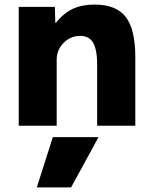

<svg xmlns="http://www.w3.org/2000/svg" viewBox="-20 -550 661 840"><path d="M291 270H141L211 50H411ZM62 0V-520H220L222 -450H224Q259 -493 299 -511.5Q339 -530 394 -530Q488 -530 530 -476Q572 -422 572 -300V0H405V-267Q405 -333 387.5 -363Q370 -393 331 -393Q302 -393 279 -379Q256 -365 242 -341.5Q228 -318 228 -290V0Z"/></svg>

Font: M PLUS 2 ExtraBold
Style: Regular
Weight: 800
Version: Version 1.001